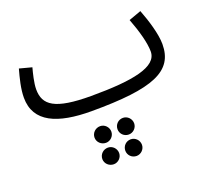

<svg xmlns="http://www.w3.org/2000/svg" viewBox="-125 -559 1145 1052"><g transform="rotate(-20 447.5 -33.5)"><path d="M353 21C714 21 843 -34 843 -192C843 -252 816 -338 791 -403L719 -377C748 -301 769 -226 769 -176C769 -86 624 -58 379 -58C168 -58 108 -102 108 -195C108 -232 122 -287 130 -316L58 -335C44 -285 29 -226 29 -175C29 -31 156 21 353 21ZM501 211C527 211 549 189 549 163C549 136 527 114 501 114C473 114 452 136 452 163C452 189 473 211 501 211ZM368 211C394 211 416 189 416 163C416 136 394 114 368 114C340 114 318 136 318 163C318 189 340 211 368 211ZM501 336C527 336 549 314 549 288C549 261 527 239 501 239C473 239 452 261 452 288C452 314 473 336 501 336ZM368 336C394 336 416 314 416 288C416 261 394 239 368 239C340 239 318 261 318 288C318 314 340 336 368 336Z"/></g></svg>

Font: Noto Sans Arabic SemCond
Style: Regular
Weight: 400
Width: 4
Designer: Monotype Design Team, Nadine Chahine, Nizar Qandah and Khaled Hosny
Foundry: Monotype Imaging Inc.
Version: Version 2.012